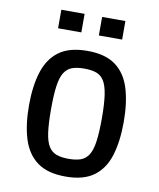

<svg xmlns="http://www.w3.org/2000/svg" viewBox="-87 -837 760 918"><g transform="rotate(10 293.5 -378.0)"><path d="M294 13Q206 13 156 -24Q106 -61 84.5 -129.5Q63 -198 63 -292Q63 -386 84.5 -454.5Q106 -523 156 -560Q206 -597 294 -597Q381 -597 431 -560Q481 -523 502 -454.5Q523 -386 523 -292Q523 -198 502 -129.5Q481 -61 431 -24Q381 13 294 13ZM294 -73Q329 -73 352.5 -81.5Q376 -90 390.5 -113Q405 -136 411 -179.5Q417 -223 417 -292Q417 -361 410.5 -404.5Q404 -448 390 -471Q376 -494 352.5 -502.5Q329 -511 294 -511Q258 -511 234.5 -502.5Q211 -494 196.5 -471Q182 -448 176 -404.5Q170 -361 170 -292Q170 -223 176 -179.5Q182 -136 196.5 -113Q211 -90 234.5 -81.5Q258 -73 294 -73ZM136 -679V-769H249V-679ZM334 -679V-769H447V-679Z"/></g></svg>

Font: Ruda SemiBold
Style: Regular
Weight: 600
Designer: Mariela Monsalve and Angelina Sanchez
Foundry: Mariela Monsalve and Angelina Sanchez
Version: Version 2.001